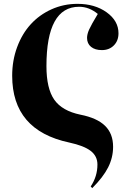

<svg xmlns="http://www.w3.org/2000/svg" viewBox="-20 -764 666 993"><path d="M457 209 449.2 200.2Q483.9 148.4 483.9 86.9Q483.9 43.5 449.2 16.6Q414.6 -10.3 337.9 -26.9Q43 -89.8 43 -372.1Q43 -451.2 68.6 -520.3Q94.2 -589.4 138.9 -638.4Q183.6 -687.5 246.3 -715.8Q309.1 -744.1 380.9 -744.1Q470.7 -744.1 531.7 -700.2Q592.8 -656.2 592.8 -591.8Q592.8 -553.2 568.8 -529.1Q544.9 -504.9 506.8 -504.9Q471.7 -504.9 450.9 -521.7Q430.2 -538.6 430.2 -567.9Q430.2 -586.9 440.9 -611.1Q451.7 -635.3 485.8 -691.9Q440.9 -729 389.2 -729Q220.2 -729 220.2 -421.9Q220.2 -306.2 260.7 -248.3Q301.3 -190.4 396 -170.9Q482.4 -153.8 523.7 -113Q564.9 -72.3 564.9 -4.9Q564.9 50.8 539.3 101.6Q513.7 152.3 457 209Z"/></svg>

Font: Display Regular
Style: Bold
Weight: 700
Designer: Latin by Veronika Burian and Jose Scaglione. Greek by Irene Vlachou. Cyrillic by Vera Evstafieva.
Foundry: TypeTogether
Version: Version 3.002